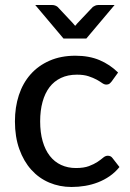

<svg xmlns="http://www.w3.org/2000/svg" viewBox="-20 -738 518 765"><path d="M424.5 -413Q420 -407.5 415.8 -404.2Q411.5 -401 403.5 -401Q395.5 -401 386.8 -407.2Q378 -413.5 364.8 -420.8Q351.5 -428 332.8 -434.2Q314 -440.5 286.5 -440.5Q250.5 -440.5 223 -427.5Q195.5 -414.5 177.2 -390.5Q159 -366.5 149.5 -332Q140 -297.5 140 -254.5Q140 -210 150 -175.2Q160 -140.5 178.5 -116.8Q197 -93 223.5 -80.8Q250 -68.5 282.5 -68.5Q314 -68.5 334.5 -76.2Q355 -84 368.5 -93Q382 -102 391 -109.8Q400 -117.5 409.5 -117.5Q421.5 -117.5 428 -108.5L456 -72.5Q438.5 -51 416.8 -36Q395 -21 370.5 -11.5Q346 -2 319.2 2.5Q292.5 7 265 7Q217.5 7 176.2 -10.5Q135 -28 104.8 -61.5Q74.5 -95 57 -143.8Q39.5 -192.5 39.5 -254.5Q39.5 -311 55.2 -359Q71 -407 101.8 -441.8Q132.5 -476.5 177.5 -496.2Q222.5 -516 280.5 -516Q335 -516 376.5 -498.5Q418 -481 450.5 -449ZM436.5 -718 324 -584.5H233L120.5 -718H188.5Q194.5 -718 200.2 -715.8Q206 -713.5 209.5 -710.5L270.5 -645.5Q275 -641 279.5 -635Q284 -641 288.5 -645.5L350 -710.5Q353.5 -713 359.2 -715.5Q365 -718 371 -718Z"/></svg>

Font: LatoLatin Medium
Style: Regular
Weight: 500
Designer: Lukasz Dziedzic with Adam Twardoch and Botio Nikoltchev
Foundry: tyPoland Lukasz Dziedzic
Version: Version 2.015; 2015-08-06; http://www.latofonts.com/